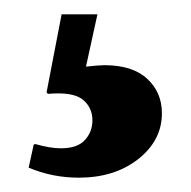

<svg xmlns="http://www.w3.org/2000/svg" viewBox="-20 -36 266 268"><path d="M116 -16 100 57Q118 55 126 55Q165 55 185.5 74Q206 93 206 122Q206 160 173 186Q140 212 90 212Q53 212 20 198L27 166L29 165Q50 171 65 171Q88 171 98.5 159.5Q109 148 109 132Q109 114 95.5 103Q82 92 47 95L45 93L66 -16Z"/></svg>

Font: Minipax
Style: Bold
Weight: 500
Designer: Raphaël Ronot, Igor Stepanchenko (Cyrillic)
Foundry: steppetype
Version: Version 1.002